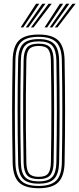

<svg xmlns="http://www.w3.org/2000/svg" viewBox="-20 -990 420 1017"><path d="M184.8 7Q111.5 7 80 -24.5Q48.6 -55.9 47.1 -127.8Q45.6 -205.9 44.9 -273.1Q44.2 -340.4 44.2 -403.7Q44.2 -467 44.9 -532.3Q45.7 -597.7 47.1 -672Q48.6 -744.2 80.1 -775.6Q111.5 -807 184.8 -807Q257.1 -807 288.8 -775.6Q320.5 -744.2 322.1 -672Q323.3 -600.7 324 -533.7Q324.8 -466.7 324.7 -400.8Q324.7 -334.9 324.1 -267.4Q323.5 -199.9 322.1 -127.8Q320.4 -56.1 288.9 -24.6Q257.3 7 184.8 7ZM184.8 -5.1Q249.9 -5.1 278.1 -33.7Q306.3 -62.4 307.6 -128.2Q308.8 -199.2 309.5 -265.4Q310.2 -331.5 310.2 -396.7Q310.2 -461.8 309.6 -529.7Q309 -597.5 307.6 -671.6Q306.3 -738.1 277.8 -766.5Q249.3 -794.9 184.8 -794.9Q117.9 -794.9 90.5 -765.8Q63 -736.7 61.6 -671.6Q60.1 -593.6 59.4 -526.1Q58.7 -458.6 58.7 -395.1Q58.7 -331.6 59.4 -266.4Q60.2 -201.3 61.6 -128.2Q63 -63.2 90.6 -34.1Q118.1 -5.1 184.8 -5.1ZM184.8 -17.1Q126.4 -17.1 101.9 -42.7Q77.3 -68.3 76.1 -128.5Q74.6 -206.5 73.9 -274.1Q73.2 -341.7 73.2 -405.1Q73.2 -468.4 73.9 -533.4Q74.7 -598.3 76.1 -671.3Q77.3 -731.8 101.9 -757.3Q126.5 -782.9 184.8 -782.9Q242.8 -782.9 267.3 -756.9Q291.8 -730.9 293.1 -671.2Q294.5 -590.6 295.1 -522.7Q295.7 -454.8 295.7 -392.3Q295.7 -329.7 295 -265.7Q294.3 -201.7 293.1 -128.6Q291.8 -70 267.7 -43.6Q243.6 -17.1 184.8 -17.1ZM184.8 -29.2Q236.4 -29.2 256.9 -52.6Q277.4 -76 278.6 -129Q280 -210.5 280.6 -277.5Q281.2 -344.5 281.2 -406.1Q281.2 -467.6 280.5 -531.5Q279.8 -595.5 278.6 -670.7Q277.4 -723.2 257.3 -747Q237.1 -770.8 184.8 -770.8Q133.5 -770.8 112.6 -747.9Q91.7 -725.1 90.6 -671.2Q89.1 -597.4 88.4 -531.5Q87.7 -465.6 87.7 -401.8Q87.7 -338.1 88.4 -271.2Q89.2 -204.3 90.6 -128.6Q91.7 -74.3 113.1 -51.8Q134.4 -29.2 184.8 -29.2ZM184.8 -41.3Q141.4 -41.3 123.7 -61.3Q106 -81.2 105.1 -128.9Q103.2 -233.4 102.5 -319.8Q101.9 -406.1 102.7 -490Q103.4 -573.9 105.1 -670.9Q106 -718.7 123.5 -738.7Q141 -758.7 184.8 -758.7Q229.2 -758.7 246.3 -737.9Q263.3 -717.1 264.1 -670.3Q265.5 -586.4 266.1 -519.2Q266.7 -451.9 266.7 -391.5Q266.7 -331 266 -268Q265.3 -205 264.1 -129.6Q263.2 -82.9 246.2 -62.1Q229.2 -41.3 184.8 -41.3ZM184.8 -53.4Q222.3 -53.4 235.5 -71.6Q248.8 -89.9 249.6 -129.9Q251 -210.3 251.6 -275.3Q252.2 -340.3 252.2 -400.6Q252.2 -460.8 251.6 -525.5Q251 -590.2 249.6 -669.8Q248.8 -710.7 235.4 -728.7Q222 -746.6 184.8 -746.6Q149.1 -746.6 134.7 -729.8Q120.4 -712.9 119.6 -670.5Q117.9 -571.7 117.1 -486.5Q116.4 -401.2 117.1 -315.6Q117.7 -230 119.6 -129.3Q120.4 -87.6 134.5 -70.5Q148.6 -53.4 184.8 -53.4ZM89.6 -845 171 -970.2H187.9L103.4 -845ZM116.7 -845 204 -970.2H220.9L130.7 -845ZM144 -845 237 -970.2H253.9L158 -845ZM216.1 -845 297.5 -970.2H314.4L230 -845ZM243.3 -845 330.5 -970.2H347.4L257.3 -845ZM270.5 -845 363.5 -970.2H380.4L284.6 -845Z"/></svg>

Font: Big Shoulders Inline Display SC Thin
Style: Regular
Weight: 100
Designer: Patric King
Foundry: XO Type Co
Version: Version 2.002